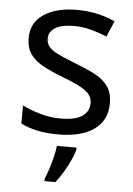

<svg xmlns="http://www.w3.org/2000/svg" viewBox="-54 -587 587 849"><g transform="rotate(5 239.5 -162.5)"><path d="M434 -148Q434 -96 408 -61Q382 -26 334 -8Q286 10 220 10Q164 10 123.5 1Q83 -8 52 -24V-104Q84 -88 129.5 -74.5Q175 -61 222 -61Q289 -61 319 -82.5Q349 -104 349 -140Q349 -160 338 -176Q327 -192 298.5 -208Q270 -224 217 -244Q165 -264 128 -284Q91 -304 71 -332Q51 -360 51 -404Q51 -472 106.5 -509Q162 -546 252 -546Q301 -546 343.5 -536.5Q386 -527 423 -510L393 -440Q359 -454 322 -464Q285 -474 246 -474Q192 -474 163.5 -456.5Q135 -439 135 -409Q135 -387 148 -371.5Q161 -356 191.5 -341.5Q222 -327 273 -307Q324 -288 360 -268Q396 -248 415 -219.5Q434 -191 434 -148ZM304 70Q300 88 287.5 115.5Q275 143 258.5 171Q242 199 224 221H176V209Q184 192 192.5 165.5Q201 139 208 110.5Q215 82 217 61H304Z"/></g></svg>

Font: Noto Sans Telugu
Style: Regular
Weight: 400
Designer: Jelle Bosma - Monotype Design Team
Foundry: Monotype Imaging Inc.
Version: Version 2.003